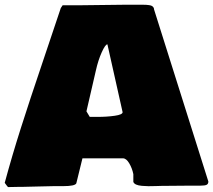

<svg xmlns="http://www.w3.org/2000/svg" viewBox="-43 -758 884 796"><path d="M-23.4 0Q6.8 -111.8 43.5 -227.1Q80.1 -342.3 134.5 -502.7Q189 -663.1 209 -724.6Q214.8 -734.4 216.8 -736.3H298.8Q327.6 -736.3 383.8 -737.3Q439.9 -738.3 468.8 -738.3H550.8Q558.1 -738.3 563 -738Q567.9 -737.8 574.7 -736.8Q581.5 -735.8 585.7 -733.9Q589.8 -731.9 592.8 -728Q595.7 -724.1 595.7 -718.8L820.8 -5.4Q820.8 4.4 813.7 8.1Q806.6 11.7 787.1 11.7H742.2Q722.7 11.7 684.1 12.2Q645.5 12.7 626 12.7Q620.1 12.7 602.3 13.4Q584.5 14.2 572.3 13.9Q560.1 13.7 545.2 12.5Q530.3 11.2 521.2 7.1Q512.2 2.9 509.8 -3.9V-36.1Q504.9 -60.5 492.7 -81.1Q480.5 -101.6 466.8 -101.6H298.8L273.4 2Q268.1 13.7 218.8 13.7H179.7Q158.7 13.7 117.2 15.1Q75.7 16.6 54.7 16.6H41Q33.2 16.6 16.4 17.1Q-0.5 17.6 -9.8 17.6Q-13.7 13.7 -23.4 0ZM315.4 -296.4 329.1 -273.4H361.3Q400.4 -273.4 432.9 -278.1Q465.3 -282.7 465.3 -293L402.3 -574.2Q393.6 -574.2 378.7 -541Q363.8 -507.8 354.5 -465.8Z"/></svg>

Font: Bowlby One SC
Style: Regular
Weight: 400
Width: 1
Version: Version 1.2